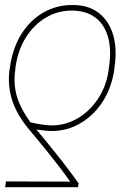

<svg xmlns="http://www.w3.org/2000/svg" viewBox="-38 -574 487 777"><path d="M277.3 183.6H-17.6L-13.7 160.2L246.1 161.1Q225.6 131.8 202.6 101.8Q179.7 71.8 150.1 35.2Q120.6 -1.5 79.1 -50.8Q46.4 -89.8 27.1 -129.2Q7.8 -168.5 1.5 -208.5Q-4.9 -248.5 0 -289.1L2 -299.8Q12.7 -378.9 48.3 -435.8Q84 -492.7 137.7 -523.4Q191.4 -554.2 255.9 -553.7Q318.4 -554.2 360.4 -522.5Q402.3 -490.7 419.7 -433.3Q437 -376 424.8 -297.9L423.8 -288.1Q412.6 -216.3 376.5 -161.1Q340.3 -106 287.1 -75Q233.9 -43.9 171.9 -43.9Q159.2 -43.9 144 -45.4Q128.9 -46.9 109.4 -49.8Q139.2 -14.2 163.8 16.4Q188.5 46.9 209 73Q229.5 99.1 247.1 122.6Q264.6 146 280.3 168ZM401.4 -288.1 402.3 -297.9Q414.1 -371.1 399.4 -423.3Q384.8 -475.6 347.2 -503.4Q309.6 -531.2 252 -531.2Q195.8 -531.2 147.5 -502.7Q99.1 -474.1 66.7 -422.4Q34.2 -370.6 24.4 -299.8L23.4 -289.1Q16.1 -234.9 29.8 -186Q43.5 -137.2 85 -79.1Q110.8 -72.8 132.3 -69.8Q153.8 -66.9 171.9 -66.4Q228 -66.9 276.4 -95.2Q324.7 -123.5 358.2 -173.6Q391.6 -223.6 401.4 -288.1Z"/></svg>

Font: Inter 28pt Thin
Style: Italic
Weight: 250
Italic angle: -9.3988°
Designer: Rasmus Andersson
Foundry: rsms
Version: Version 4.001;git-66647c0bb